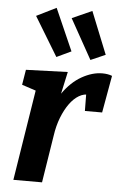

<svg xmlns="http://www.w3.org/2000/svg" viewBox="-57 -881 586 921"><g transform="rotate(5 235.5 -420.0)"><path d="M43 0 123 -503 172 -416 45 -458 57 -531 258 -538 221 -368 178 -292Q196 -376 235.5 -432.5Q275 -489 325.5 -517.5Q376 -546 424 -546Q451 -546 471 -538L439 -359H356L355 -451L371 -438Q345 -441 320.5 -426.5Q296 -412 275.5 -383.5Q255 -355 239.5 -315.5Q224 -276 217 -227L181 0ZM197 -605 83 -793 178 -840 267 -638ZM361 -605 254 -797 350 -840 432 -636Z"/></g></svg>

Font: Bitter Thin
Style: Bold Italic
Weight: 700
Italic angle: -9°
Version: Version 3.021